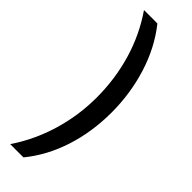

<svg xmlns="http://www.w3.org/2000/svg" viewBox="-295 -727 891 891"><g transform="rotate(45 150.5 -281.5)"><path d="M256 -278Q256 -152 220 -40Q184 72 114 158H27Q91 63 124.5 -49Q158 -161 158 -279Q158 -400 125 -512.5Q92 -625 26 -721H114Q184 -633 220 -518Q256 -403 256 -278Z"/></g></svg>

Font: Noto Sans Hebrew Condensed Medium
Style: Regular
Weight: 500
Width: 3
Designer: Monotype Design Team
Foundry: Monotype Imaging Inc.
Version: Version 2.004; ttfautohint (v1.8.4.7-5d5b)